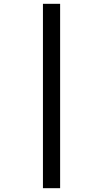

<svg xmlns="http://www.w3.org/2000/svg" viewBox="-20 -843 540 1006"><path d="M205 143V-823H295V143Z"/></svg>

Font: Iosevka SS04 Medium
Style: Regular
Weight: 500
Monospace: yes
Designer: Belleve Invis
Foundry: Belleve Invis
Version: Version 19.0.0; ttfautohint (v1.8.4)